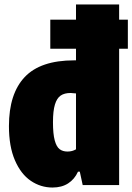

<svg xmlns="http://www.w3.org/2000/svg" viewBox="-20 -828 592 859"><path d="M552 -610H513V0H350L337 -60H329Q313.5 -26 284.8 -7.5Q256 11 215 11Q162 11 117.8 -19Q73.5 -49 46.8 -110.8Q20 -172.5 20 -264Q20 -408.5 90.5 -483.2Q161 -558 312 -558H320V-610H205V-740H320V-808H513V-740H552ZM320 -410Q304 -412 296 -412Q268.5 -412 251.5 -400.5Q234.5 -389 225.8 -360.5Q217 -332 217 -281Q217 -229 224.8 -200.2Q232.5 -171.5 246.5 -160.8Q260.5 -150 282 -150Q303.5 -150 320 -160Z"/></svg>

Font: Encode Sans Condensed Black
Style: Regular
Weight: 900
Width: 3
Designer: Multiple Designers
Foundry: Impallari Type
Version: Version 2.000